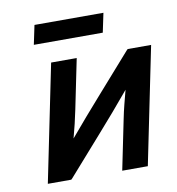

<svg xmlns="http://www.w3.org/2000/svg" viewBox="-76 -729 737 798"><g transform="rotate(-10 292.5 -330.0)"><path d="M448 -329Q379 -246 308 -166Q237 -86 166 -5L161 0H62L163 -494H271L228 -284Q222 -255 215 -225.5Q208 -196 200 -167Q269 -249 339.5 -328.5Q410 -408 481 -489L486 -494H585L484 0H376L419 -210Q425 -240 432.5 -269.5Q440 -299 448 -329ZM122 -660H413L396 -579H105Z"/></g></svg>

Font: Codetta
Style: Bold Italic
Weight: 700
Italic angle: -11°
Designer: Ulrich Proeller
Foundry: PROSA GmbH
Version: Version 2.00;September 29, 2018;FontCreator 11.5.0.2427 64-b